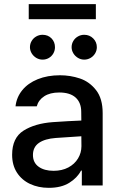

<svg xmlns="http://www.w3.org/2000/svg" viewBox="-20 -904 583 936"><path d="M237.3 -308.6Q270.5 -311 309.8 -313.2Q349.1 -315.4 376.5 -316.4L376 -358.4Q376 -403.8 348.6 -428.5Q321.3 -453.1 268.6 -453.1Q224.1 -453.1 195.8 -434.8Q167.5 -416.5 159.2 -385.7H55.7Q60.5 -429.7 88.4 -464.1Q116.2 -498.5 163.8 -517.8Q211.4 -537.1 272.5 -537.1Q322.8 -537.1 369.4 -521.5Q416 -505.9 448.2 -464.8Q480.5 -423.8 480.5 -352.5V0H378.9V-72.3H375Q356.9 -37.1 317.6 -12.7Q278.3 11.7 217.8 11.7Q167 11.7 126.5 -7.3Q85.9 -26.4 62.5 -62.7Q39.1 -99.1 39.1 -149.4Q39.1 -231.9 94.7 -267.1Q150.4 -302.2 237.3 -308.6ZM241.2 -71.3Q282.2 -71.3 313 -87.6Q343.8 -104 360.4 -131.6Q377 -159.2 377 -191.4L376.5 -239.7L252 -231.4Q198.7 -227.5 169.7 -207.3Q140.6 -187 140.6 -148.4Q140.6 -111.3 168.2 -91.3Q195.8 -71.3 241.2 -71.3ZM126 -673.8Q126 -690.4 134.3 -704.3Q142.6 -718.3 156.7 -726.3Q170.9 -734.4 187.5 -734.4Q213.9 -734.4 231 -717Q248 -699.7 248 -673.8Q248 -657.7 240.2 -643.8Q232.4 -629.9 218.5 -621.6Q204.6 -613.3 187.5 -613.3Q171.4 -613.3 157.2 -621.6Q143.1 -629.9 134.5 -644Q126 -658.2 126 -673.8ZM329.1 -673.8Q329.1 -690.4 337.4 -704.3Q345.7 -718.3 359.9 -726.3Q374 -734.4 390.6 -734.4Q416.5 -734.4 434.3 -716.8Q452.1 -699.2 452.1 -673.8Q452.1 -657.7 443.8 -643.8Q435.5 -629.9 421.4 -621.6Q407.2 -613.3 390.6 -613.3Q374.5 -613.3 360.4 -621.6Q346.2 -629.9 337.6 -644Q329.1 -658.2 329.1 -673.8ZM447.3 -810.5H120.1V-883.8H447.3Z"/></svg>

Font: Pretendard GOV Medium
Style: Regular
Weight: 500
Designer: Base glyphs from Inter by Rasmus Andersson; Hangeul glyphs from Noto Sans CJK(Source Han Sans) by Jang Soo-young and Kan
Foundry: Kil Hyung-jin
Version: Version 1.309